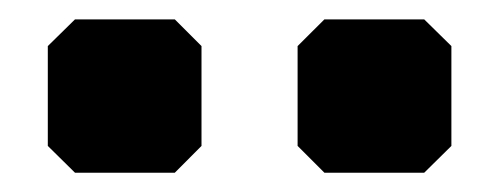

<svg xmlns="http://www.w3.org/2000/svg" viewBox="-20 -820 520 200"><path d="M290 -772 317.9 -799.8H421.9L450.2 -772V-668L421.9 -640.1H317.9L290 -668ZM29.8 -772 58.1 -799.8H162.1L189.9 -772V-668L162.1 -640.1H58.1L29.8 -668Z"/></svg>

Font: Yokawerad
Style: Regular
Weight: 500
Designer: gluk
Foundry: gluk
Version: Version 0.79